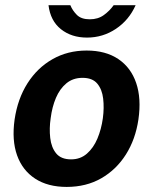

<svg xmlns="http://www.w3.org/2000/svg" viewBox="-20 -726 604 756"><path d="M242.5 10Q168.5 10 118.5 -22.5Q68.5 -55 47.2 -114.5Q26 -174 37.5 -255.5Q49.5 -337 88.2 -398Q127 -459 186.8 -493Q246.5 -527 321 -527Q396 -527 445.8 -493.5Q495.5 -460 516.2 -399.2Q537 -338.5 525 -255.5Q513.5 -177.5 475.8 -117.8Q438 -58 378.8 -24Q319.5 10 242.5 10ZM260 -98.5Q296.5 -98.5 322.2 -121Q348 -143.5 363.5 -180.2Q379 -217 385 -260.5Q390.5 -301.5 386.2 -337.8Q382 -374 363 -396.8Q344 -419.5 305 -419.5Q267.5 -419.5 241.5 -398Q215.5 -376.5 200.2 -340.5Q185 -304.5 179.5 -260.5Q173.5 -220 177.8 -182.8Q182 -145.5 201.2 -122Q220.5 -98.5 260 -98.5ZM322.5 -578Q261.5 -578 220 -611Q178.5 -644 171 -705.5H257Q265.5 -684.5 282.8 -667.2Q300 -650 333.5 -650Q366 -650 389 -666.8Q412 -683.5 427.5 -705.5H514Q488 -647 436.5 -612.5Q385 -578 322.5 -578Z"/></svg>

Font: Public Sans
Style: Bold Italic
Weight: 700
Italic angle: -8°
Designer: The Public Sans project authors (U.S. Web Design System). Libre Franklin designed by Pablo Impallari and Rodrigo Fuenzal
Version: Version 1.008; ttfautohint (v1.8.1) -l 8 -r 50 -G 200 -x 14 